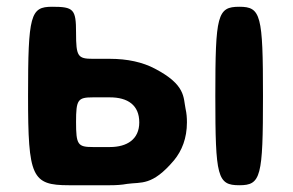

<svg xmlns="http://www.w3.org/2000/svg" viewBox="-20 -548 867 568"><path d="M205 -451C205 -521 198 -528 134 -528C70 -528 63 -504 63 -264C63 -24 74 0 184 0H305C323 0 340 -1 356 -4C398 -10 430 3 495 -74C518 -102 533 -139 533 -186C533 -200 532 -213 529 -226C522 -260 530 -297 438 -345C402 -364 357 -374 305 -374H255C210 -374 205 -381 205 -451ZM758 -264C758 -504 752 -528 688 -528C623 -528 617 -504 617 -264C617 -24 623 0 688 0C752 0 758 -24 758 -264ZM392 -186C392 -136 356 -113 305 -113H255C210 -113 205 -120 205 -187C205 -253 210 -260 255 -260H305C358 -260 392 -237 392 -186Z"/></svg>

Font: Asimov Print
Style: A
Weight: 500
Designer: Google
Version: Version 2.000980: 2014